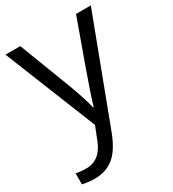

<svg xmlns="http://www.w3.org/2000/svg" viewBox="-187 -636 879 978"><g transform="rotate(-30 252.0 -147.5)"><path d="M187 79Q151 173 68 173Q35 173 8 167V232Q46 240 81 240Q148 240 194 201.5Q240 163 273 74L503 -535H416Q302 -220 284 -165Q262 -101 257 -79H253Q244 -124 205 -230L88 -535H1L217 3Z"/></g></svg>

Font: OpenSansMMV
Style: Regular
Weight: 400
Designer: Steve Matteson
Foundry: Ascender Corporation
Version: Version 4.000